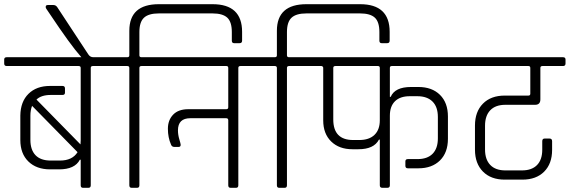

<svg xmlns="http://www.w3.org/2000/svg" viewBox="-34 -896 2718 916"><path d="M-2 -623H493Q505 -623 505 -612V-593Q505 -581 493 -581H409Q399 -581 399 -572V-12Q399 0 388 0H362Q351 0 351 -12V-134H347Q323 -88 248 -88H205Q140 -88 101.5 -125.5Q63 -163 63 -228V-345Q64 -411 102 -448.5Q140 -486 205 -486H264Q276 -486 276 -474V-454Q276 -443 264 -443H208Q163 -443 140 -421L350 -207Q351 -213 351 -227V-572Q351 -581 341 -581H-2Q-14 -581 -14 -593V-612Q-14 -623 -2 -623ZM208 -130H252Q311 -130 336 -170L119 -391Q111 -370 111 -344V-229Q111 -181 135.5 -155.5Q160 -130 208 -130Z M411 -623H416V-600H377Q336 -636 248 -764L187 -854Q184 -858 184 -863Q184 -872 194 -872H221Q232 -872 239 -862L387 -637Q396 -623 411 -623Z M724 -876H980Q1121 -876 1121 -744V-702Q1121 -690 1109 -690H1083Q1072 -690 1072 -702V-743Q1072 -792 1050 -812Q1028 -832 980 -832H724Q675 -832 653 -811.5Q631 -791 631 -743V-632Q631 -623 641 -623H725Q737 -623 737 -612V-593Q737 -581 725 -581H641Q631 -581 631 -572V-12Q631 0 620 0H594Q583 0 583 -12V-572Q583 -581 573 -581H490Q478 -581 478 -593V-612Q478 -623 490 -623H573Q583 -623 583 -632V-749Q583 -876 724 -876Z M1046 -581H720Q708 -581 708 -593V-612Q708 -623 720 -623H1197Q1209 -623 1209 -612V-593Q1209 -581 1197 -581H1113Q1103 -581 1103 -572V-12Q1103 0 1092 0H1066Q1055 0 1055 -12V-322Q1055 -332 1045 -332H874Q815 -332 815 -274Q815 -253 821.5 -231.5Q828 -210 828 -205Q828 -195 818 -195H798Q786 -195 782 -206Q767 -240 767 -281.5Q767 -323 792 -349Q817 -375 864 -375H1045Q1055 -375 1055 -384V-572Q1055 -581 1046 -581Z M1428 -876H1684Q1825 -876 1825 -744V-702Q1825 -690 1813 -690H1787Q1776 -690 1776 -702V-743Q1776 -792 1754 -812Q1732 -832 1684 -832H1428Q1379 -832 1357 -811.5Q1335 -791 1335 -743V-632Q1335 -623 1345 -623H1429Q1441 -623 1441 -612V-593Q1441 -581 1429 -581H1345Q1335 -581 1335 -572V-12Q1335 0 1324 0H1298Q1287 0 1287 -12V-572Q1287 -581 1277 -581H1194Q1182 -581 1182 -593V-612Q1182 -623 1194 -623H1277Q1287 -623 1287 -632V-749Q1287 -876 1428 -876Z M1826 -344V-12Q1826 0 1814 0H1790Q1778 0 1778 -12V-230H1774Q1750 -184 1676 -184H1647Q1584 -184 1546 -221Q1508 -258 1508 -322V-572Q1508 -579 1500 -581H1424Q1412 -581 1412 -593V-612Q1412 -623 1424 -623H2167Q2179 -623 2179 -612V-593Q2179 -581 2167 -581H1835Q1826 -581 1826 -572V-434H1830Q1850 -481 1927 -481H1962Q2027 -481 2065 -443.5Q2103 -406 2103 -340V-234Q2103 -168 2065 -130.5Q2027 -93 1962 -93H1912Q1900 -93 1900 -105V-126Q1900 -137 1912 -137H1958Q2005 -137 2030 -162.5Q2055 -188 2055 -236V-338Q2055 -386 2029.5 -411.5Q2004 -437 1957 -437H1921Q1875 -437 1850.5 -413Q1826 -389 1826 -344ZM1651 -228H1680Q1727 -228 1752.5 -252.5Q1778 -277 1778 -322V-572Q1778 -581 1769 -581H1566Q1556 -581 1556 -572V-326Q1556 -228 1651 -228Z M2374 -440H2487Q2496 -440 2496 -449V-572Q2496 -581 2487 -581H2163Q2151 -581 2151 -593V-612Q2151 -623 2163 -623H2652Q2664 -623 2664 -612V-593Q2664 -581 2652 -581H2554Q2544 -581 2544 -572V-422Q2544 -396 2519 -396H2377Q2330 -396 2305 -370Q2280 -344 2280 -296V-183Q2280 -135 2305 -109Q2330 -83 2377 -83H2456Q2503 -83 2528 -108.5Q2553 -134 2553 -182V-222Q2553 -235 2564 -235H2588Q2600 -235 2600 -222V-181Q2600 -115 2562 -77Q2524 -39 2458 -39H2374Q2308 -39 2270 -77.5Q2232 -116 2232 -182V-297Q2232 -363 2270 -401.5Q2308 -440 2374 -440Z"/></svg>

Font: Rajdhani
Style: Regular
Weight: 400
Designer: Satya Rajpurohit, Jyotish Sonowal
Foundry: Indian Type Foundry
Version: Version 1.201 February 1, 2022